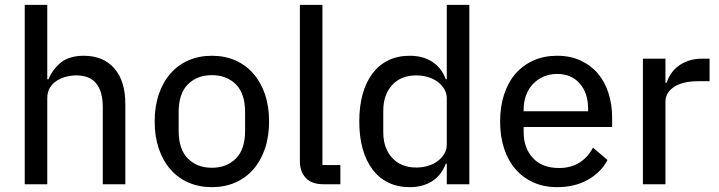

<svg xmlns="http://www.w3.org/2000/svg" viewBox="-20 -760 2965 792"><path d="M82 -740H175V-433H180Q198 -476 232.5 -503Q267 -530 326 -530Q406 -530 451.5 -478Q497 -426 497 -331V0H404V-317Q404 -449 295 -449Q272 -449 250.5 -443Q229 -437 212 -425.5Q195 -414 185 -396.5Q175 -379 175 -355V0H82Z M854 12Q801 12 757.5 -7Q714 -26 683 -61.5Q652 -97 635 -147Q618 -197 618 -259Q618 -321 635 -371Q652 -421 683 -456.5Q714 -492 757.5 -511Q801 -530 854 -530Q907 -530 950.5 -511Q994 -492 1025 -456.5Q1056 -421 1073 -371Q1090 -321 1090 -259Q1090 -197 1073 -147Q1056 -97 1025 -61.5Q994 -26 950.5 -7Q907 12 854 12ZM854 -68Q915 -68 953 -106Q991 -144 991 -220V-298Q991 -374 953 -412Q915 -450 854 -450Q793 -450 755 -412Q717 -374 717 -298V-220Q717 -144 755 -106Q793 -68 854 -68Z M1314 0Q1266 0 1241.5 -26Q1217 -52 1217 -95V-740H1310V-79H1384V0Z M1823 -85H1819Q1801 -37 1762.5 -12.5Q1724 12 1670 12Q1621 12 1582.5 -6.5Q1544 -25 1517 -60.5Q1490 -96 1476 -146Q1462 -196 1462 -259Q1462 -322 1476 -372Q1490 -422 1517 -457.5Q1544 -493 1582.5 -511.5Q1621 -530 1670 -530Q1724 -530 1762.5 -505.5Q1801 -481 1819 -433H1823V-740H1916V0H1823ZM1697 -69Q1723 -69 1746 -76Q1769 -83 1786 -96Q1803 -109 1813 -126Q1823 -143 1823 -164V-354Q1823 -375 1813 -392Q1803 -409 1786 -422Q1769 -435 1746 -442Q1723 -449 1697 -449Q1634 -449 1597.5 -409Q1561 -369 1561 -303V-215Q1561 -149 1597.5 -109Q1634 -69 1697 -69Z M2278 12Q2224 12 2180.5 -7.5Q2137 -27 2106.5 -62Q2076 -97 2059.5 -147Q2043 -197 2043 -259Q2043 -320 2059.5 -370.5Q2076 -421 2106.5 -456Q2137 -491 2180.5 -510.5Q2224 -530 2278 -530Q2332 -530 2374.5 -510.5Q2417 -491 2446 -457Q2475 -423 2490 -376Q2505 -329 2505 -275V-236H2140V-215Q2140 -150 2178 -108.5Q2216 -67 2286 -67Q2335 -67 2370 -89Q2405 -111 2426 -151L2486 -100Q2459 -49 2405 -18.5Q2351 12 2278 12ZM2278 -455Q2248 -455 2222.5 -444Q2197 -433 2178.5 -413.5Q2160 -394 2150 -367Q2140 -340 2140 -308V-301H2406V-311Q2406 -376 2371.5 -415.5Q2337 -455 2278 -455Z M2632 0V-518H2725V-419H2730Q2736 -438 2748 -456Q2760 -474 2778 -487.5Q2796 -501 2820.5 -509.5Q2845 -518 2876 -518H2907V-425H2861Q2796 -425 2760.5 -401.5Q2725 -378 2725 -340V0Z"/></svg>

Font: IBM Plex Sans Thai Looped Text
Style: Regular
Weight: 450
Designer: Mike Abbink, Paul van der Laan, Pieter van Rosmalen, Ben Mitchell, Mark Frömberg
Foundry: Bold Monday
Version: Version 1.1